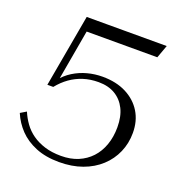

<svg xmlns="http://www.w3.org/2000/svg" viewBox="-126 -720 873 920"><g transform="rotate(20 310.0 -259.5)"><path d="M274 90Q205 90 154 69Q103 48 69.5 13Q36 -22 17 -67L47 -85Q59 -56 78 -29.5Q97 -3 124.5 16.5Q152 36 188.5 47.5Q225 59 272 59Q321 59 359 43Q397 27 424 -2Q451 -31 465.5 -72Q480 -113 480 -162Q480 -217 461 -255Q442 -293 407 -314Q372 -335 322 -335Q280 -335 244.5 -323.5Q209 -312 179.5 -291Q150 -270 125 -239H95L161 -609H569L545 -543H170L191 -579L137 -272H125Q151 -305 184 -325.5Q217 -346 254.5 -356Q292 -366 331 -366Q401 -366 452 -340Q503 -314 531 -268.5Q559 -223 559 -162Q559 -109 539 -63Q519 -17 481.5 17.5Q444 52 391.5 71Q339 90 274 90Z"/></g></svg>

Font: Roboto Serif 120pt Expanded Light
Style: Italic
Weight: 300
Width: 7
Italic angle: -10°
Designer: Greg Gazdowicz
Foundry: Commercial Type
Version: Version 1.008